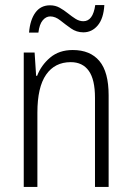

<svg xmlns="http://www.w3.org/2000/svg" viewBox="-20 -740 521 760"><path d="M268 -542Q337 -542 373.5 -498.5Q410 -455 410 -363V0H356V-353Q356 -425 331.5 -459.5Q307 -494 260 -494Q197 -494 162.5 -444.5Q128 -395 128 -294V0H74V-532H117L123 -440H127Q143 -482 178.5 -512Q214 -542 268 -542ZM95 -611Q99 -661 120 -690Q141 -719 178 -719Q199 -719 216 -709.5Q233 -700 248.5 -687.5Q264 -675 279 -665.5Q294 -656 310 -656Q348 -656 357 -720H393Q390 -667 367 -639.5Q344 -612 310 -612Q283 -612 261 -627.5Q239 -643 219 -659Q199 -675 179 -675Q162 -675 149 -659.5Q136 -644 132 -611Z"/></svg>

Font: Noto Sans Myanmar UI Condensed Light
Style: Regular
Weight: 300
Width: 3
Designer: Monotype Design Team
Foundry: Monotype Imaging Inc.
Version: Version 2.103; ttfautohint (v1.8.4.7-5d5b)